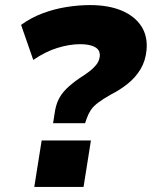

<svg xmlns="http://www.w3.org/2000/svg" viewBox="-20 -736 598 756"><path d="M189 -251 195 -289Q199 -320 210 -343Q221 -366 241 -386Q261 -406 293 -428Q312 -440 329.5 -453Q347 -466 359 -481Q371 -496 373 -515Q374 -532 365 -542Q356 -552 338 -557Q320 -562 295 -562Q254 -562 206.5 -547.5Q159 -533 111 -500L63 -638Q103 -667 149 -684Q195 -701 242.5 -708.5Q290 -716 334 -716Q407 -716 458.5 -694.5Q510 -673 536 -633.5Q562 -594 557 -539Q553 -496 533 -463Q513 -430 482 -405.5Q451 -381 417 -364Q385 -346 366 -331.5Q347 -317 337.5 -302.5Q328 -288 322 -271L315 -251ZM115 0 144 -183H338L309 0Z"/></svg>

Font: Nunito Sans 9pt Black
Style: Italic
Weight: 900
Italic angle: -9°
Version: Version 3.101;gftools[0.9.27]